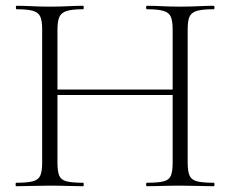

<svg xmlns="http://www.w3.org/2000/svg" viewBox="-20 -645 798 665"><path d="M578 -542Q578 -571 572 -586Q566 -601 547 -607Q528 -613 489 -613Q486 -613 486 -619Q486 -625 489 -625Q512 -625 541.5 -623.5Q571 -622 605 -622Q637 -622 667 -623.5Q697 -625 720 -625Q723 -625 723 -619Q723 -613 720 -613Q682 -613 662.5 -607.5Q643 -602 636.5 -587.5Q630 -573 630 -544V-81Q630 -52 636.5 -37Q643 -22 662.5 -17Q682 -12 720 -12Q723 -12 723 -6Q723 0 720 0Q697 0 667 -1Q637 -2 605 -2Q571 -2 541.5 -1Q512 0 489 0Q486 0 486 -6Q486 -12 489 -12Q528 -12 547 -17Q566 -22 572 -37Q578 -52 578 -81ZM150 -316V-335H600V-316ZM126 -81V-544Q126 -573 119.5 -587.5Q113 -602 94 -607.5Q75 -613 37 -613Q35 -613 35 -619Q35 -625 37 -625Q61 -625 90.5 -623.5Q120 -622 152 -622Q187 -622 216 -623.5Q245 -625 268 -625Q270 -625 270 -619Q270 -613 268 -613Q230 -613 211 -607Q192 -601 185.5 -586Q179 -571 179 -542V-81Q179 -52 185 -37Q191 -22 210.5 -17Q230 -12 268 -12Q270 -12 270 -6Q270 0 268 0Q244 0 215.5 -1Q187 -2 152 -2Q120 -2 90 -1Q60 0 36 0Q34 0 34 -6Q34 -12 36 -12Q74 -12 93.5 -17Q113 -22 119.5 -37Q126 -52 126 -81Z"/></svg>

Font: Cormorant Light
Style: Regular
Weight: 300
Designer: Christian Thalmann (Catharsis Fonts)
Foundry: Catharsis Fonts
Version: Version 4.000